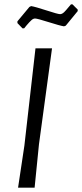

<svg xmlns="http://www.w3.org/2000/svg" viewBox="-20 -862 377 882"><path d="M313 -842 337 -818V-811L282 -744L274 -741Q255 -744 203 -760.5Q151 -777 141 -777Q137 -777 132.5 -775Q128 -773 123 -768Q118 -763 114 -759Q110 -755 102.5 -746Q95 -737 91 -732H83L60 -756V-764L115 -830L123 -834Q142 -831 194 -814Q246 -797 256 -797Q260 -797 264.5 -799Q269 -801 274.5 -806Q280 -811 283.5 -815.5Q287 -820 294.5 -828.5Q302 -837 306 -842ZM219 -640 159 -199 139 0H63L92 -193L143 -640Z"/></svg>

Font: Alegreya Sans
Style: Italic
Weight: 400
Italic angle: -7°
Designer: Juan Pablo del Peral
Foundry: Huerta Tipografica
Version: Version 2.007